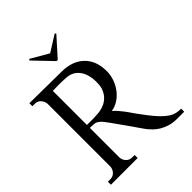

<svg xmlns="http://www.w3.org/2000/svg" viewBox="-245 -1028 1167 1167"><g transform="rotate(-45 338.5 -444.5)"><path d="M329 -764H319L205 -883L211 -891L325 -825L430 -891L436 -883ZM293 -697Q386 -697 439 -646Q492 -595 492 -505Q492 -471 480.5 -438.5Q469 -406 449 -379.5Q429 -353 401.5 -335Q374 -317 342 -312Q356 -301 369.5 -285Q383 -269 394 -255Q417 -221 440 -190Q459 -164 480 -137Q501 -110 515 -95Q544 -63 573.5 -43.5Q603 -24 650 -24V2H588Q553 2 525.5 -6.5Q498 -15 476.5 -28Q455 -41 439.5 -56.5Q424 -72 412 -87Q410 -90 403 -99.5Q396 -109 386.5 -123Q377 -137 365.5 -153.5Q354 -170 342 -187Q320 -217 303 -242Q286 -267 283 -270Q274 -282 265.5 -293.5Q257 -305 247.5 -314Q238 -323 226.5 -328.5Q215 -334 175 -334V-78Q177 -56 192 -40.5Q207 -25 230 -25H251V1H21V-25H42Q65 -25 80 -40.5Q95 -56 97 -78V-620Q95 -642 80 -658Q65 -674 42 -674H21V-700ZM175 -359H231Q240 -359 251 -360Q269 -360 290 -363.5Q311 -367 331.5 -377Q352 -387 369 -405.5Q386 -424 396 -455Q401 -473 401 -502V-511Q399 -574 369.5 -611Q340 -648 289 -651Q272 -652 255.5 -652.5Q239 -653 224 -653Q210 -653 199 -652.5Q188 -652 180 -652H175Z"/></g></svg>

Font: Constantine
Style: Regular
Weight: 400
Designer: Dukom Design
Version: Version 1.001;PS 001.001;hotconv 1.0.56;makeotf.lib2.0.21325